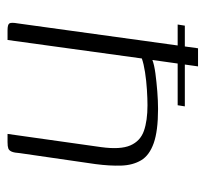

<svg xmlns="http://www.w3.org/2000/svg" viewBox="-38 -507 545 509"><g transform="rotate(90 234.5 -252.5)"><path d="M60 0Q45 0 42 -5Q39 -10 42 -27L108 -505H156L139 -384Q152 -389 174.5 -392Q197 -395 222.5 -397Q248 -399 269 -399Q327 -399 359.5 -387.5Q392 -376 405 -354Q418 -332 419 -301.5Q420 -271 415 -233L386 -33Q385 -18 382 -11Q379 -4 373.5 -2Q368 0 357 0H335L370 -248Q377 -299 365.5 -325.5Q354 -352 327 -361.5Q300 -371 259 -371Q242 -371 218 -369.5Q194 -368 171.5 -364.5Q149 -361 135 -356L86 0ZM48 -470H262L259 -451H45Z"/></g></svg>

Font: Genos Light
Style: Italic
Weight: 300
Italic angle: -8°
Designer: Robert E. Leuschke
Foundry: Robert E. Leuschke
Version: Version 1.010